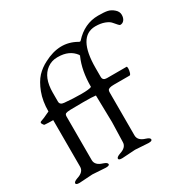

<svg xmlns="http://www.w3.org/2000/svg" viewBox="-160 -853 989 1004"><g transform="rotate(-30 335.0 -351.5)"><path d="M270 -624H265.1Q231.9 -624 205.1 -604.5Q153.8 -567.4 153.8 -475.1V-421.9Q153.8 -401.9 179.2 -399.9Q231 -395 279.8 -395Q328.6 -395 341.8 -401.9Q341.8 -500 373 -569.8L374 -570.8V-573.2Q374 -574.2 372.1 -578.1Q337.9 -624 270 -624ZM38.1 2.9Q18.1 2.9 18.1 -6.3Q18.1 -15.6 41 -23.9Q84 -37.1 84 -68.8V-350.1Q53.2 -350.1 32.2 -352.1Q29.3 -352.5 23.4 -362.3Q17.6 -372.1 24.9 -376Q42 -380.9 85 -401.9Q85 -463.9 103.5 -512.7Q122.1 -561.5 147.9 -589.4Q173.8 -616.7 208 -633.8Q314 -689.9 403.8 -638.2Q411.6 -633.3 416 -638.2Q477.1 -706.1 560.1 -706.1Q598.1 -706.1 616.2 -702.1Q634.8 -698.2 652.3 -683.1Q669.9 -668 669.9 -648.4Q669.9 -628.9 660.6 -617.2Q651.4 -605.5 636.2 -606Q631.8 -606 607.4 -635.7Q597.7 -647.5 574.7 -656.2Q551.3 -665 520 -665H518.1Q412.1 -663.1 412.1 -475.1V-421.9Q412.1 -399.9 437 -399.9H555.2Q559.1 -400.4 559.1 -388.7Q559.1 -377 555.2 -364.3Q551.3 -351.6 545.9 -352.1H452.1Q418 -352.1 414.1 -339.8Q412.1 -335 412.1 -326.2V-68.8Q412.1 -36.6 455.1 -23.9Q478 -16.6 478 -6.8Q478 2.9 458 2.9H455.1L377 -2L298.8 2.9H295.9Q275.9 2.9 275.9 -6.3Q275.9 -15.6 298.8 -23.9Q341.8 -37.1 341.8 -68.8Q344.7 -150.9 345.2 -187.5Q345.2 -224.1 341.8 -350.1Q324.2 -353 265.6 -353Q207 -353 187 -352.1Q167 -351.1 160.6 -347.7Q154.3 -344.2 153.8 -333V-68.8Q153.8 -36.6 196.8 -23.9Q219.7 -16.1 220.2 -6.3Q220.2 2.9 200.2 2.9H196.8L119.1 -2L41 2.9Z"/></g></svg>

Font: EBGaramond
Style: Regular
Weight: 400
Version: Version 000.012g